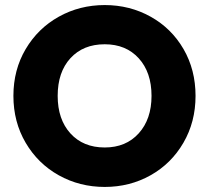

<svg xmlns="http://www.w3.org/2000/svg" viewBox="-20 -732 826 759"><path d="M394 7Q295 7 212.5 -39Q130 -85 81.5 -167.5Q33 -250 33 -353Q33 -456 81.5 -538Q130 -620 212.5 -666Q295 -712 394 -712Q493 -712 575.5 -666Q658 -620 705.5 -538Q753 -456 753 -353Q753 -250 705 -167.5Q657 -85 575 -39Q493 7 394 7ZM394 -149Q478 -149 528.5 -205Q579 -261 579 -353Q579 -446 528.5 -501.5Q478 -557 394 -557Q309 -557 258.5 -502Q208 -447 208 -353Q208 -260 258.5 -204.5Q309 -149 394 -149Z"/></svg>

Font: Fz Poppins
Style: Bold
Weight: 700
Designer: Ninad Kale (Devanagari), Jonny Pinhorn (Latin)
Foundry: Indian Type Foundry
Version: Vit hóa bi Vntype.Com & FontZin.Com